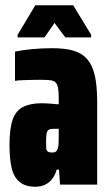

<svg xmlns="http://www.w3.org/2000/svg" viewBox="-20 -701 418 729"><path d="M114 8Q76 8 54 -10.5Q32 -29 24 -64.5Q16 -100 16 -150Q16 -212 28 -246.5Q40 -281 67.5 -295Q95 -309 139 -309Q147 -309 155 -308.5Q163 -308 171.5 -307.5Q180 -307 187.5 -306Q195 -305 203 -305V-327Q203 -352 200.5 -366.5Q198 -381 191 -388Q184 -395 170 -396.5Q156 -398 133 -398Q114 -398 96 -397.5Q78 -397 63.5 -396.5Q49 -396 37 -394V-505Q65 -511 101.5 -514.5Q138 -518 178 -518Q218 -518 247.5 -511.5Q277 -505 296.5 -490Q316 -475 327.5 -451Q339 -427 344 -392.5Q349 -358 349 -311V0H208L204 -57H195Q190 -37 178.5 -22Q167 -7 150.5 0.5Q134 8 114 8ZM177 -122Q184 -122 188.5 -123.5Q193 -125 195.5 -129Q198 -133 200 -139Q202 -146 202.5 -157.5Q203 -169 203 -185V-212H183Q172 -212 165.5 -208.5Q159 -205 157 -194Q155 -183 155 -163Q155 -149 155.5 -139.5Q156 -130 161 -126Q166 -122 177 -122ZM47 -559V-569L114 -681H258L326 -569V-559H228L187 -614L149 -559Z"/></svg>

Font: Saira ExtraCondensed Black
Style: Regular
Weight: 900
Width: 2
Designer: Hector Gatti with collaboration of the Omnibus-Type team
Foundry: Omnibus-Type
Version: Version 1.101